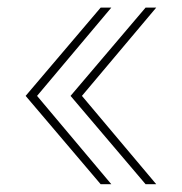

<svg xmlns="http://www.w3.org/2000/svg" viewBox="-20 -551 474 501"><path d="M242.7 -70.3 46.9 -300.8 242.7 -531.2H270.5L76.7 -300.8L270.5 -70.3ZM359.9 -70.3 164.1 -300.8 359.9 -531.2H387.7L193.8 -300.8L387.7 -70.3Z"/></svg>

Font: Inter 16pt Thin
Style: Regular
Weight: 250
Version: Version 4.001;git-66647c0bb